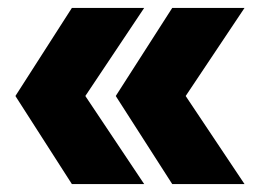

<svg xmlns="http://www.w3.org/2000/svg" viewBox="-20 -498 659 486"><path d="M162 -32 19 -255 162 -478H345L196 -255L345 -32ZM416 -32 273 -255 416 -478H599L450 -255L599 -32Z"/></svg>

Font: Wix Madefor Text ExtraBold
Style: Regular
Weight: 800
Designer: Dalton Maag Ltd
Foundry: Dalton Maag Ltd
Version: Version 3.100